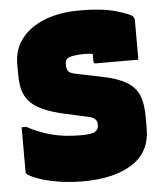

<svg xmlns="http://www.w3.org/2000/svg" viewBox="-53 -766 706 833"><g transform="rotate(-5 300.0 -350.0)"><path d="M326 -720Q421 -720 481 -703Q541 -686 554 -673Q560 -667 560 -656V-485H375Q365 -485 365 -496V-527Q351 -530 332 -530Q298 -530 271.5 -524.5Q245 -519 245 -495V-485Q245 -471 252.5 -461.5Q260 -452 288 -447L390 -426Q462 -412 501 -389Q540 -366 555 -329.5Q570 -293 570 -237V-185Q570 -82 490.5 -31Q411 20 276 20Q218 20 167 11.5Q116 3 80.5 -10Q45 -23 33 -34Q30 -37 30 -42V-237H50Q101 -209 156.5 -194.5Q212 -180 282 -180Q332 -180 346 -190Q360 -200 360 -213V-224Q360 -234 351.5 -243.5Q343 -253 317 -258L226 -278Q162 -292 123.5 -310.5Q85 -329 66 -353Q47 -377 41 -405.5Q35 -434 35 -468V-513Q35 -575 70.5 -621.5Q106 -668 171 -694Q236 -720 326 -720Z"/></g></svg>

Font: Recursive Mn Lnr St XBk
Style: Regular
Weight: 1000
Monospace: yes
Version: Version 1.079;hotconv 1.0.112;makeotfexe 2.5.65598; ttfautoh